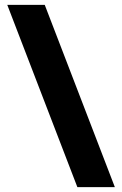

<svg xmlns="http://www.w3.org/2000/svg" viewBox="-20 -603 505 794"><path d="M300 171 10 -583H165L455 171Z"/></svg>

Font: Rokkitt SemiBold Black
Style: Regular
Weight: 900
Version: Version 3.103